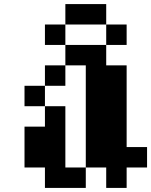

<svg xmlns="http://www.w3.org/2000/svg" viewBox="-20 -820 740 940"><path d="M300 -700V-800H500V-700ZM100 0V-200H200V-300H300V0H400V100H200V0ZM100 -300V-400H200V-300ZM200 -400V-500H300V-400ZM200 -600V-700H300V-600ZM300 -500V-600H500V-500H600V-100H700V0H600V100H500V0H400V-500ZM500 -600V-700H600V-600Z"/></svg>

Font: FT88 Gothique
Style: Regular
Weight: 400
Designer: Ange Degheest & Oriane Charvieux
Foundry: Velvetyne Type Foundry
Version: Version 1.000;FEAKit 1.0